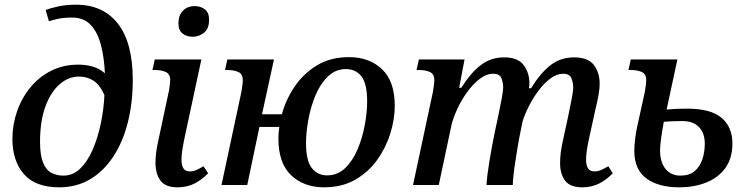

<svg xmlns="http://www.w3.org/2000/svg" viewBox="-20 -790 3194 820"><path d="M233 10Q131 10 82 -46.5Q33 -103 33 -197Q33 -258 53 -315Q73 -372 110 -417Q147 -462 199 -488Q251 -514 315 -514Q345 -514 374.5 -506Q404 -498 428 -477Q425 -544 411 -598Q397 -652 367.5 -683.5Q338 -715 288 -715Q254 -715 229.5 -710Q205 -705 189 -699L175 -747Q197 -756 230.5 -763Q264 -770 305 -770Q420 -770 483.5 -689Q547 -608 547 -449Q547 -351 526 -267.5Q505 -184 464 -121.5Q423 -59 365 -24.5Q307 10 233 10ZM251 -40Q291 -40 322 -69.5Q353 -99 375 -149Q397 -199 410 -260Q423 -321 426 -384Q407 -427 380 -445Q353 -463 317 -463Q272 -463 234 -429.5Q196 -396 173.5 -334Q151 -272 151 -185Q151 -128 163.5 -96.5Q176 -65 198.5 -52.5Q221 -40 251 -40Z M804 -633Q777 -633 759.5 -647Q742 -661 742 -690Q742 -725 761.5 -744.5Q781 -764 811 -764Q837 -764 855 -750Q873 -736 873 -706Q873 -667 851 -650Q829 -633 804 -633ZM738 10Q687 10 665.5 -18.5Q644 -47 644 -96Q644 -116 647 -139.5Q650 -163 656 -189L698 -386Q702 -402 704.5 -421.5Q707 -441 707 -447Q707 -474 688 -482.5Q669 -491 642 -491H631L641 -536H840L769 -205Q763 -177 759 -152Q755 -127 755 -108Q755 -85 763 -71.5Q771 -58 791 -58Q805 -58 818 -63.5Q831 -69 849 -80L869 -50Q842 -22 810.5 -6Q779 10 738 10Z M926 0 1011 -398Q1014 -414 1015.5 -427.5Q1017 -441 1017 -446Q1017 -474 998 -482.5Q979 -491 951 -491H941L951 -536H1150L1099 -302H1184Q1200 -363 1237.5 -419Q1275 -475 1333 -510.5Q1391 -546 1471 -546Q1557 -546 1611.5 -494.5Q1666 -443 1666 -338Q1666 -282 1647.5 -221.5Q1629 -161 1592 -108.5Q1555 -56 1498 -23Q1441 10 1364 10Q1278 10 1223.5 -41.5Q1169 -93 1169 -198Q1169 -222 1173 -248H1088L1036 0ZM1377 -41Q1422 -41 1454.5 -72.5Q1487 -104 1507.5 -153Q1528 -202 1538 -256.5Q1548 -311 1548 -357Q1548 -433 1523.5 -464Q1499 -495 1457 -495Q1413 -495 1380.5 -463.5Q1348 -432 1327.5 -383Q1307 -334 1297 -279.5Q1287 -225 1287 -179Q1287 -104 1311.5 -72.5Q1336 -41 1377 -41Z M2466 10Q2415 10 2393.5 -18.5Q2372 -47 2372 -94Q2372 -115 2375 -139Q2378 -163 2384 -189L2408 -300Q2414 -330 2421 -365Q2428 -400 2428 -417Q2428 -436 2420.5 -455.5Q2413 -475 2385 -475Q2358 -475 2331 -455Q2304 -435 2280 -403Q2256 -371 2238.5 -336Q2221 -301 2212 -272L2198 -203Q2195 -189 2190.5 -161Q2186 -133 2181 -101Q2176 -69 2173 -41Q2170 -13 2170 0H2058Q2058 -14 2061.5 -42Q2065 -70 2070.5 -103.5Q2076 -137 2082 -169Q2088 -201 2093 -225L2109 -300Q2116 -334 2122.5 -368Q2129 -402 2129 -417Q2129 -436 2121.5 -455.5Q2114 -475 2086 -475Q2057 -475 2028 -452.5Q1999 -430 1974 -395Q1949 -360 1932 -322.5Q1915 -285 1908 -255L1854 0H1744L1829 -398Q1832 -414 1833.5 -427.5Q1835 -441 1835 -447Q1835 -474 1816 -482.5Q1797 -491 1770 -491H1759L1769 -536H1964L1941 -415H1950Q1991 -480 2034 -512.5Q2077 -545 2133 -545Q2192 -545 2216.5 -512Q2241 -479 2241 -434Q2241 -429 2240.5 -424Q2240 -419 2239 -413H2248Q2288 -478 2331 -511.5Q2374 -545 2432 -545Q2492 -545 2516.5 -512Q2541 -479 2541 -434Q2541 -410 2535.5 -380.5Q2530 -351 2523 -323L2496 -200Q2490 -173 2486.5 -150Q2483 -127 2483 -108Q2483 -85 2491 -71.5Q2499 -58 2519 -58Q2533 -58 2546 -63.5Q2559 -69 2578 -80L2597 -50Q2570 -22 2538.5 -6Q2507 10 2466 10Z M2881 10Q2792 10 2740.5 -28Q2689 -66 2689 -146Q2689 -168 2692.5 -196Q2696 -224 2700 -243L2734 -398Q2737 -414 2738.5 -427.5Q2740 -441 2740 -447Q2740 -474 2721 -482.5Q2702 -491 2674 -491H2664L2674 -536H2873L2827 -322Q2861 -325 2882 -325.5Q2903 -326 2914 -326Q3016 -326 3062 -286.5Q3108 -247 3108 -177Q3108 -115 3078.5 -73.5Q3049 -32 2997.5 -11Q2946 10 2881 10ZM2886 -40Q2924 -40 2946.5 -59Q2969 -78 2979.5 -109Q2990 -140 2990 -176Q2990 -221 2965.5 -247Q2941 -273 2894 -273Q2855 -273 2815 -270Q2808 -232 2803.5 -199.5Q2799 -167 2799 -148Q2799 -97 2822.5 -68.5Q2846 -40 2886 -40Z"/></svg>

Font: Noto Serif Medium
Style: Italic
Weight: 500
Italic angle: -12°
Designer: Monotype Design Team
Foundry: Monotype Imaging Inc.
Version: Version 2.014; ttfautohint (v1.8.4.7-5d5b)